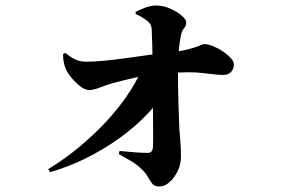

<svg xmlns="http://www.w3.org/2000/svg" viewBox="-20 -620 1040 697"><path d="M155 -6Q217 -44 269 -87.5Q321 -131 364 -177Q407 -223 439 -269.5Q471 -316 492 -361L576 -367V-282Q549 -241 508 -199Q467 -157 413.5 -118.5Q360 -80 297 -48Q234 -16 162 5ZM559 57Q541 57 533 47Q525 37 517 22.5Q509 8 494 -6Q478 -22 459 -33.5Q440 -45 411 -61L414 -72Q444 -69 470 -67Q496 -65 517 -65Q533 -65 535 -84Q536 -97 536 -126.5Q536 -156 535.5 -197.5Q535 -239 534.5 -288.5Q534 -338 534 -391Q534 -396 533.5 -417Q533 -438 532.5 -463Q532 -488 531 -507Q531 -520 528 -527.5Q525 -535 517 -542Q505 -552 494.5 -558Q484 -564 473 -569L472 -577Q486 -584 506.5 -592Q527 -600 547 -600Q573 -600 598.5 -588.5Q624 -577 640 -563Q656 -549 656 -539Q656 -526 648.5 -518Q641 -510 637 -492Q632 -468 630 -447.5Q628 -427 627 -412Q626 -400 626 -369.5Q626 -339 626.5 -300Q627 -261 628.5 -222Q630 -183 631 -154Q632 -137 634.5 -109.5Q637 -82 637 -52Q637 -23 624.5 2Q612 27 594.5 42Q577 57 559 57ZM304 -293Q288 -293 269.5 -308Q251 -323 236.5 -341.5Q222 -360 217 -374Q213 -386 211 -396.5Q209 -407 209 -424L217 -428Q234 -414 251.5 -405Q269 -396 293 -396Q321 -396 358 -399.5Q395 -403 434.5 -408.5Q474 -414 512.5 -419.5Q551 -425 584 -428Q623 -432 648 -437.5Q673 -443 687.5 -448Q702 -453 709.5 -456.5Q717 -460 721 -460Q735 -460 753.5 -452.5Q772 -445 789 -433.5Q806 -422 817.5 -409.5Q829 -397 829 -386Q829 -370 819 -359Q809 -348 791 -348Q767 -348 718.5 -354.5Q670 -361 583 -354Q523 -350 476.5 -339.5Q430 -329 396 -320Q367 -312 343 -302.5Q319 -293 304 -293Z"/></svg>

Font: Noto Serif JP ExtraBold
Style: Regular
Weight: 800
Designer: Ryoko NISHIZUKA 西塚涼子 (kana & ideographs); Frank Grießhammer (Latin, Greek & Cyrillic); Wenlong ZHANG 张文龙 (bopomofo); San
Foundry: Adobe
Version: Version 2.003-H1;hotconv 1.1.1;makeotfexe 2.6.0